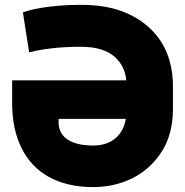

<svg xmlns="http://www.w3.org/2000/svg" viewBox="-20 -757 759 787"><path d="M362.2 9.9Q307.2 9.9 261.2 -1.1Q215.2 -12.1 178.4 -32.8Q141.7 -53.6 114.2 -83.1Q86.6 -112.6 68.5 -149.9Q30.5 -225.5 29.8 -331V-427.6H497.5Q492.9 -484.4 451.3 -523.1Q404.8 -565.3 311.1 -565.3Q190.7 -565.3 99.4 -542.6L73.9 -706Q82.7 -709.9 102.8 -715.2Q122.9 -720.5 153.2 -725.5Q183.6 -730.5 223.4 -733.8Q263.1 -737.2 311.1 -737.2Q407.7 -737.2 478.7 -711.3Q532.7 -691.1 572.3 -660.2Q611.9 -629.3 637.8 -589.8Q663.7 -550.4 676.3 -503.6Q688.9 -456.7 688.9 -404.8V-304Q687.1 -206 644.2 -137.4Q597.7 -64.3 523.8 -27Q449.2 9.9 362.2 9.9ZM362.2 -160.5Q391.3 -160.5 414.4 -168.5Q437.5 -176.5 454.2 -191.1Q470.9 -205.6 481.4 -225.7Q491.8 -245.7 495.7 -269.9H220.2V-255.7Q220.2 -235.8 227.8 -218.4Q235.4 -201 252.5 -188.2Q269.5 -175.4 296.5 -168Q323.5 -160.5 362.2 -160.5Z"/></svg>

Font: Linik Sans Black
Style: Regular
Weight: 900
Designer: Fonts by Rasmus Andersson / Changes by Cristiano Sobral with parts from Marc Monis
Foundry: rsms
Version: Version 3.020; ttfautohint (v1.6)